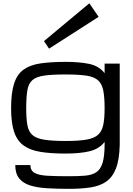

<svg xmlns="http://www.w3.org/2000/svg" viewBox="-20 -957 827 1191"><path d="M407.7 214.4Q333 214.4 271.7 210.7Q210.4 207 166.5 193.1Q122.6 179.2 98.6 149.2Q74.7 119.1 74.7 66.9H168.5Q168.5 101.1 195.1 115.7Q221.7 130.4 274.9 133.3Q328.1 136.2 407.7 136.2Q466.8 136.2 508.8 132.6Q550.8 128.9 577.4 111.3Q604 93.8 616.5 52.5Q628.9 11.2 628.9 -63.5V-76.7Q594.7 -32.7 534.9 -18.6Q475.1 -4.4 386.7 -4.4Q295.4 -4.4 231 -14.9Q166.5 -25.4 126.2 -54.7Q85.9 -84 67.4 -139.6Q48.8 -195.3 48.8 -285.2Q48.8 -380.9 67.4 -438.5Q85.9 -496.1 126.2 -525.1Q166.5 -554.2 231 -563.7Q295.4 -573.2 386.7 -573.2Q475.1 -573.2 534.9 -560.3Q594.7 -547.4 628.9 -502.9V-562.5H722.7V-59.6Q720.7 33.2 699.2 88.1Q677.7 143.1 637.9 170.2Q598.1 197.3 540.3 205.8Q482.4 214.4 407.7 214.4ZM628.9 -285.2Q628.9 -355 620.4 -396.7Q611.8 -438.5 587.2 -459.7Q562.5 -481 514.4 -488Q466.3 -495.1 386.7 -495.1Q302.7 -495.1 253.7 -488Q204.6 -481 180.7 -459.7Q156.7 -438.5 149.7 -396.7Q142.6 -355 142.6 -285.2Q142.6 -221.7 149.7 -181.6Q156.7 -141.6 180.4 -120.1Q204.1 -98.6 253.4 -90.6Q302.7 -82.5 386.7 -82.5Q466.3 -82.5 514.4 -90.6Q562.5 -98.6 587.2 -120.1Q611.8 -141.6 620.4 -181.6Q628.9 -221.7 628.9 -285.2ZM284.2 -655.3 252.9 -702.1 534.2 -936.5 591.8 -852.5Z"/></svg>

Font: Michroma
Style: Regular
Weight: 400
Designer: Vernon Adams
Foundry: Vernon Adams
Version: Version 1.100; ttfautohint (v1.8.4.7-5d5b);gftools[0.9.29]